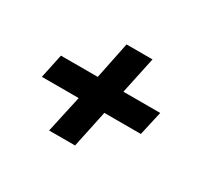

<svg xmlns="http://www.w3.org/2000/svg" viewBox="-80 -529 589 551"><g transform="rotate(30 214.5 -253.5)"><path d="M131 -91 158 -214H36L53 -294H175L200 -416H286L260 -294H382L364 -214H243L217 -91Z"/></g></svg>

Font: Saira Ultra Condensed SemiBold
Style: Italic
Weight: 600
Width: 1
Italic angle: -12°
Designer: Hector Gatti with collaboration of the Omnibus-Type team
Foundry: Omnibus-Type
Version: Version 1.001; ttfautohint (v1.8)